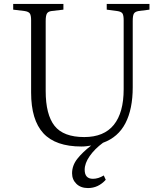

<svg xmlns="http://www.w3.org/2000/svg" viewBox="-20 -730 826 975"><path d="M427 225Q390 225 368 203.5Q346 182 346 150Q346 110 373 76Q400 42 443 9Q431 11 419 12.5Q407 14 394 14Q262 14 200 -53.5Q138 -121 138 -260V-627Q138 -652 131.5 -661.5Q125 -671 105 -674L47 -681V-710H302V-681L242 -674Q225 -672 218.5 -661.5Q212 -651 212 -623V-268Q212 -148 257 -91Q302 -34 408 -34Q508 -34 558 -96Q608 -158 608 -277V-627Q608 -652 602 -661.5Q596 -671 575 -674L522 -681V-710H739V-681L684 -674Q666 -671 660 -661Q654 -651 654 -623V-287Q654 -176 617 -104.5Q580 -33 503 -5Q461 26 435.5 62.5Q410 99 410 132Q410 178 452 178Q479 178 507 161L517 183Q479 225 427 225Z"/></svg>

Font: Literata 36pt Light
Style: Regular
Weight: 300
Designer: Latin by Veronika Burian and Jose Scaglione. Greek by Irene Vlachou. Cyrillic by Vera Evstafieva.
Foundry: TypeTogether
Version: Version 3.002